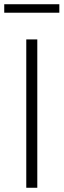

<svg xmlns="http://www.w3.org/2000/svg" viewBox="-32 -886 300 906"><path d="M92 0V-700H144V0ZM-12 -826V-866H248V-826Z"/></svg>

Font: Red Hat Text VF
Style: Regular
Weight: 300
Designer: Pentagram, MCKL
Foundry: Pentagram, MCKL
Version: Version 1.023